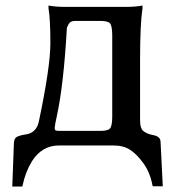

<svg xmlns="http://www.w3.org/2000/svg" viewBox="-20 -519 639 694"><path d="M24.4 155.3 30.3 -2.9Q31.2 -20.5 43 -25.4Q54.7 -30.3 67.4 -32.2Q110.4 -36.1 120.1 -78.1Q162.1 -277.3 162.1 -363.3Q162.1 -449.2 155.3 -489.3V-499Q180.7 -494.1 215.8 -494.1H435.5Q469.7 -494.1 495.1 -499V-489.3Q486.3 -432.6 486.3 -302.7V-84Q486.3 -52.7 500.5 -43.5Q514.6 -34.2 529.3 -31.7Q543.9 -29.3 552.2 -23.4Q560.5 -17.6 560.5 -3.9L568.4 154.3H532.2L531.2 151.4Q522.5 104.5 498.5 71.3Q474.6 38.1 450.2 22.5Q425.8 6.8 390.6 6.8H193.4Q131.8 6.8 95.7 63.5Q71.3 103.5 61.5 152.3L60.5 155.3ZM196.3 -45.9H343.8Q374 -45.9 379.9 -58.1Q385.7 -70.3 385.7 -97.7V-389.6Q385.7 -418.9 379.9 -431.2Q374 -443.4 343.8 -443.4H251Q234.4 -443.4 228 -431.6Q221.7 -419.9 221.7 -417Q210 -211.9 185.5 -99.6Q177.7 -64.5 177.7 -56.6Q177.7 -48.8 181.6 -47.4Q185.5 -45.9 196.3 -45.9Z"/></svg>

Font: GenEi LateMin P v2
Style: Medium
Weight: 500
Designer: o_tamon (Modified)
Foundry: o_tamon / Adobe Systems Incorporated / FONT 910 / Philipp H. Poll
Version: Version 2.1;Original Version 1.004